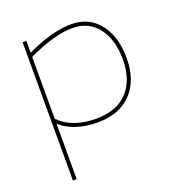

<svg xmlns="http://www.w3.org/2000/svg" viewBox="-129 -595 863 927"><g transform="rotate(-20 302.5 -131.0)"><path d="M107.9 -85.4Q174.3 -17.1 296.9 -17.1H298.3Q403.3 -17.1 459.5 -77.6Q515.1 -137.2 515.1 -243.7Q515.1 -337.4 473.6 -397.9Q425.8 -467.8 336.9 -467.8Q244.1 -467.8 107.9 -403.3ZM107.9 -485.8V-424.8Q240.2 -487.3 336.9 -487.3Q434.6 -487.3 487.8 -412.1Q534.7 -345.7 534.7 -243.7Q534.7 -128.9 473.1 -64Q410.6 2.4 296.9 2.4Q180.2 2.4 107.9 -59.1V225.1H88.4V-485.8Z"/></g></svg>

Font: Fortheenas_01
Style: Regular
Weight: 100
Designer: Situjuh Nazara
Version: Version 1.10 September 8, 2014